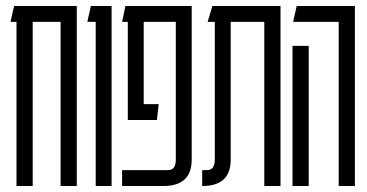

<svg xmlns="http://www.w3.org/2000/svg" viewBox="-20 -620 1223 640"><path d="M236 -600V0H182V-547H89V0H35V-547H15L27 -600Z M352 -600V0H299V-547H271L283 -600Z M387 0V-53H540Q566 -53 566 -88V-547H459V-273H509L503 -220H406V-547H387L398 -600H619V-88Q619 0 525 0Z M915 -600V0H861V-547H749V-88Q749 0 655 0H654V-53H670Q696 -53 696 -88V-547H672L688 -600Z M1109 0V-547H957L969 -600H1163V0ZM955 0V-467H1009V0Z"/></svg>

Font: Karantina Light
Style: Regular
Weight: 300
Designer: Rony Koch
Foundry: Rony Koch
Version: Version 1.000; ttfautohint (v1.8.3)